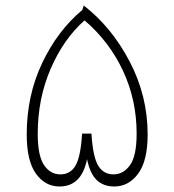

<svg xmlns="http://www.w3.org/2000/svg" viewBox="-20 -664 633 697"><path d="M516 -176Q516 -80 481.5 -33.5Q447 13 395 13Q356 13 331.5 -10Q307 -33 296 -86Q276 13 196 13Q144 13 110.5 -33.5Q77 -80 77 -176Q77 -317 133 -435Q189 -553 279 -628L284 -644Q385 -566 450.5 -441Q516 -316 516 -176ZM476 -179Q476 -301 426.5 -407Q377 -513 287 -590Q211 -523 164 -414.5Q117 -306 117 -179Q117 -98 140 -64.5Q163 -31 199 -31Q236 -31 254.5 -63.5Q273 -96 278 -179H312Q317 -96 336 -63.5Q355 -31 392 -31Q428 -31 452 -64.5Q476 -98 476 -179Z"/></svg>

Font: FiraGO ExtraLight
Style: Regular
Weight: 200
Designer: bBox Type
Foundry: bBox Type GmbH
Version: Version 1.001